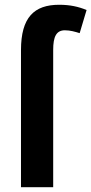

<svg xmlns="http://www.w3.org/2000/svg" viewBox="-20 -785 383 805"><path d="M252 -658C274 -658 295 -652 314 -646L343 -743C309 -757 274 -765 228 -765C123 -765 68 -712 68 -575V0H203V-576C203 -631 216 -658 252 -658Z"/></svg>

Font: Noto Sans Display SemiCondensed
Style: Bold
Weight: 700
Width: 4
Designer: Monotype Design Team
Foundry: Monotype Imaging Inc.
Version: Version 1.900